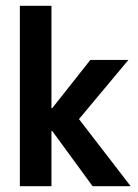

<svg xmlns="http://www.w3.org/2000/svg" viewBox="-20 -645 478 665"><path d="M212.9 -191.4H158.2V0H48.8V-625H158.2V-270.5H212.9ZM424.8 -437.5 236.3 -211.9V-254.9L432.6 0H300.8L130.9 -232.4L293 -437.5Z"/></svg>

Font: Sudo Var
Style: Regular
Weight: 400
Monospace: yes
Designer: Jens Kutilek
Foundry: Jens Kutilek
Version: Version 0.065;FEAKit 1.0